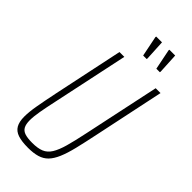

<svg xmlns="http://www.w3.org/2000/svg" viewBox="-276 -942 1009 1009"><g transform="rotate(45 228.5 -437.0)"><path d="M168 8Q121 8 92.5 -1.5Q64 -11 51 -33.5Q38 -56 38 -94Q38 -129 46.5 -177.5Q55 -226 69 -294L152 -688H188L98 -264Q86 -209 79 -169Q72 -129 72 -101Q72 -72 81 -55.5Q90 -39 110.5 -32.5Q131 -26 165 -26Q206 -26 231.5 -36.5Q257 -47 273.5 -73.5Q290 -100 303 -146Q316 -192 331 -264L421 -688H457L374 -294Q359 -222 346.5 -170.5Q334 -119 319 -84Q304 -49 284.5 -29Q265 -9 236.5 -0.5Q208 8 168 8ZM279 -763H253L230 -877L231 -882H274L280 -768ZM377 -763H351L328 -877L329 -882H372L378 -768Z"/></g></svg>

Font: Saira Condensed Thin
Style: Italic
Weight: 250
Width: 3
Italic angle: -12°
Designer: Hector Gatti with collaboration of the Omnibus-Type team
Foundry: Omnibus-Type
Version: Version 1.101